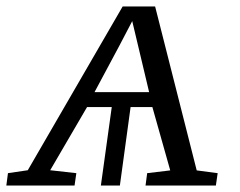

<svg xmlns="http://www.w3.org/2000/svg" viewBox="-42 -571 738 591"><path d="M-22.5 0 -17.5 -38 43.5 -47 335.5 -551H435.5L563.5 -46.5L628 -38L622.5 0H406L411 -38L482 -46.5L427 -241.5H360L327 0H268.5L302 -241.5H226L112.5 -47L193 -38L187.5 0ZM249 -287.5H417L383 -430.5L365 -506L325 -429.5Z"/></svg>

Font: Merriweather 28pt Light
Style: Italic
Weight: 300
Italic angle: -7.8°
Version: Version 2.101